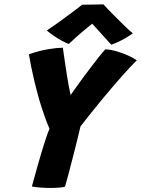

<svg xmlns="http://www.w3.org/2000/svg" viewBox="-20 -886 664 904"><path d="M213 -280Q204.5 -299 195.2 -324.2Q186 -349.5 176.5 -378.5Q167 -407.5 158.2 -439.5Q149.5 -471.5 141.8 -504Q134 -536.5 127.5 -568.8Q121 -601 116 -630.5Q167 -648 207.8 -654.5Q248.5 -661 276 -661.5Q277 -652.5 280 -632.5Q283 -612.5 286.8 -586.2Q290.5 -560 295 -532.2Q299.5 -504.5 304 -479.8Q308.5 -455 312.5 -438.5Q320.5 -449.5 335.5 -471Q350.5 -492.5 370 -518.8Q389.5 -545 409.5 -571.5Q429.5 -598 447.2 -620Q465 -642 476.5 -654Q504 -652 532.2 -643.5Q560.5 -635 585 -623.8Q609.5 -612.5 624 -602Q594 -572.5 551.8 -524.8Q509.5 -477 460 -417.2Q410.5 -357.5 359 -291Q352.5 -263.5 344.5 -230.8Q336.5 -198 329 -168.5Q321.5 -139 316.5 -120.5Q311 -98.5 304.5 -74Q298 -49.5 292.8 -30.8Q287.5 -12 286 -7Q279 -4.5 259.5 -2.8Q240 -1 217 -1Q192.5 -1 168.8 -3Q145 -5 130 -8Q145 -63.5 160.5 -117.5Q176 -171.5 189.8 -214.8Q203.5 -258 213 -280ZM467 -865.5Q486 -844.5 513 -817.2Q540 -790 565.2 -765.5Q590.5 -741 605.5 -729Q580.5 -711 553 -696.8Q525.5 -682.5 504 -675.5Q491 -690 476.2 -706Q461.5 -722 447.5 -737.5Q433.5 -753 423 -764.8Q412.5 -776.5 408 -781H422.5Q417 -777 403.8 -766.2Q390.5 -755.5 373 -740.8Q355.5 -726 337.2 -709.8Q319 -693.5 304 -679Q290.5 -683.5 271 -694.2Q251.5 -705 232.5 -718Q213.5 -731 200.5 -742.5Q230.5 -762.5 265.5 -787.8Q300.5 -813 328.8 -834.5Q357 -856 367 -864Q375.5 -864 395.5 -864.2Q415.5 -864.5 436 -864.8Q456.5 -865 467 -865.5Z"/></svg>

Font: Grandstander Thin
Style: Bold Italic
Weight: 700
Italic angle: -15°
Version: Version 1.200